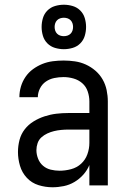

<svg xmlns="http://www.w3.org/2000/svg" viewBox="-20 -784 540 812"><path d="M202 8Q172 8 143 -1Q114 -10 93.5 -32Q73 -54 64.5 -83Q56 -112 56 -141Q56 -167 62.5 -192Q69 -217 84.5 -237Q100 -257 122 -270.5Q144 -284 168.5 -292Q193 -300 218 -303Q243 -306 269 -306H358V-355Q358 -376 351 -397Q344 -418 328 -432Q312 -446 291 -452Q270 -458 249 -458Q229 -458 209.5 -454Q190 -450 174 -439Q158 -428 149 -410Q140 -392 140 -373Q140 -373 140 -373Q140 -373 140 -373Q140 -373 140 -373Q140 -373 140 -373Q140 -373 140 -373Q140 -373 140 -373H62Q62 -373 62 -373Q62 -373 62 -373Q62 -396 68.5 -418Q75 -440 88 -459Q101 -478 119.5 -491.5Q138 -505 159 -513.5Q180 -522 203 -525Q226 -528 249 -528Q273 -528 297 -524.5Q321 -521 343 -511Q365 -501 383.5 -485Q402 -469 414 -448Q426 -427 431 -403Q436 -379 436 -355V0H358V-86Q349 -64 332.5 -45.5Q316 -27 295 -14.5Q274 -2 250 3Q226 8 202 8ZM232 -62Q256 -62 280.5 -68.5Q305 -75 323 -91.5Q341 -108 349.5 -131.5Q358 -155 358 -180V-236H269Q254 -236 238.5 -234.5Q223 -233 208.5 -229.5Q194 -226 180 -219.5Q166 -213 155 -203Q144 -193 139 -178.5Q134 -164 134 -149Q134 -131 141 -113Q148 -95 162 -83Q176 -71 194.5 -66.5Q213 -62 232 -62ZM250 -576Q231 -576 212.5 -581.5Q194 -587 180.5 -600.5Q167 -614 161.5 -632.5Q156 -651 156 -670Q156 -689 161.5 -707.5Q167 -726 180.5 -739.5Q194 -753 212.5 -758.5Q231 -764 250 -764Q269 -764 287.5 -758.5Q306 -753 319.5 -739.5Q333 -726 338.5 -707.5Q344 -689 344 -670Q344 -651 338.5 -632.5Q333 -614 319.5 -600.5Q306 -587 287.5 -581.5Q269 -576 250 -576ZM250 -631Q258 -631 265.5 -633.5Q273 -636 278.5 -641.5Q284 -647 286.5 -654.5Q289 -662 289 -670Q289 -678 286.5 -685.5Q284 -693 278.5 -698.5Q273 -704 265.5 -706.5Q258 -709 250 -709Q242 -709 234.5 -706.5Q227 -704 221.5 -698.5Q216 -693 213.5 -685.5Q211 -678 211 -670Q211 -662 213.5 -654.5Q216 -647 221.5 -641.5Q227 -636 234.5 -633.5Q242 -631 250 -631Z"/></svg>

Font: Iosevka SS04
Style: Regular
Weight: 400
Monospace: yes
Designer: Belleve Invis
Foundry: Belleve Invis
Version: Version 19.0.0; ttfautohint (v1.8.4)